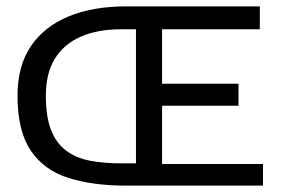

<svg xmlns="http://www.w3.org/2000/svg" viewBox="-20 -583 882 603"><path d="M376 0Q272 0 195.5 -24Q119 -48 77 -109.5Q35 -171 35 -282Q35 -376 77 -438Q119 -500 195.5 -531.5Q272 -563 376 -563Q386 -563 394 -563Q402 -563 422.5 -563Q443 -563 489 -563V0Q446 0 425.5 0Q405 0 396 0Q387 0 376 0ZM359 -70Q365 -70 365.5 -70Q366 -70 373.5 -70Q381 -70 407 -70V-491H359Q287 -491 234 -468Q181 -445 152.5 -399Q124 -353 124 -283Q124 -217 140 -175.5Q156 -134 187 -110.5Q218 -87 261.5 -78.5Q305 -70 359 -70ZM407 0V-563H796V-491H489V-320H729V-251H489V-68H806V0Z"/></svg>

Font: Darker Grotesque Light SemiBold
Style: Regular
Weight: 600
Version: Version 1.000;gftools[0.9.28]